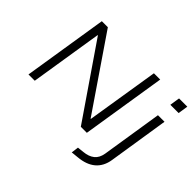

<svg xmlns="http://www.w3.org/2000/svg" viewBox="-176 -1012 1512 1512"><g transform="rotate(45 580.0 -256.0)"><path d="M84 0 196 -705H263L676 -100H679L776 -705H846L734 0H667L253 -604H250L154 0ZM1043 -621 1056 -705H1148L1135 -621ZM759 193 767 132 822 126Q876 121 909.5 94.5Q943 68 952 14L1032 -494H1105L1026 10Q1020 50 1003.5 81.5Q987 113 961 135Q935 157 899.5 170Q864 183 818 187Z"/></g></svg>

Font: Nunito Sans 7pt SemiExpanded Light
Style: Italic
Weight: 300
Width: 6
Italic angle: -9°
Designer: Vernon Adams
Foundry: Vernon Adams
Version: Version 3.101;gftools[0.9.27]